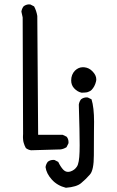

<svg xmlns="http://www.w3.org/2000/svg" viewBox="-20 -739 540 885"><path d="M343.3 -256.8Q347.2 -128.4 347.2 -68.8Q347.2 -50.8 346.7 -39.1Q345.2 13.2 334.5 28.8Q324.2 44.9 305.2 51.3Q298.8 53.2 293.5 53.2Q280.8 53.2 270.5 42Q258.3 28.3 248.5 7.3L231.4 -1.5Q229 -2 226.6 -2Q210.9 -2 200.2 6.8Q191.9 17.6 189.9 31.2Q193.8 61 219 88.9Q244.1 116.7 283.7 126.5Q333.5 122.6 354 105Q376 86.9 394.5 65.4Q412.6 45.4 412.6 -23.2Q412.6 -91.8 413.1 -132.1Q413.6 -172.4 413.6 -177.2Q413.6 -243.7 401.9 -281.2L384.8 -289.6Q381.8 -290 377.4 -290Q373 -290 366.5 -288.1Q359.9 -286.1 353.5 -281.2Q345.2 -270.5 343.3 -256.8ZM295.9 -83Q295.9 -98.6 287.1 -108.9L268.6 -117.7H155.8L151.9 -665.5Q147.9 -689.5 137.2 -709.5L120.1 -718.3Q117.2 -718.8 112.8 -718.8Q108.4 -718.8 101.8 -716.8Q95.2 -714.8 88.9 -710Q80.6 -699.2 78.6 -685.5L84.5 -658.7L86.4 -122.1Q86.4 -122.1 86.4 -121.6Q85.9 -114.7 85.9 -111.1Q85.9 -107.4 85.9 -103.8Q85.9 -100.1 86.7 -93.3Q87.4 -86.4 89.4 -80.1Q92.8 -67.9 99.1 -56.6Q109.4 -48.3 123 -46.4L259.3 -50.3Q273.4 -52.2 286.6 -60.5L295.4 -78.1Q295.9 -80.6 295.9 -83ZM355 -312Q358.4 -312 361.6 -312Q364.7 -312 369.1 -312.3Q373.5 -312.5 378.7 -313.2Q383.8 -314 387.7 -315.9Q396.5 -318.8 402.3 -324.7Q417 -340.3 422.4 -362.8Q423.8 -368.2 423.8 -373.5Q423.8 -392.6 405.8 -410.6Q390.6 -426.3 370.1 -428.7Q366.2 -429.2 362.3 -429.2Q341.8 -429.2 325.7 -413.6Q308.1 -395.5 308.1 -368.2Q308.1 -346.7 321.8 -332Q336.9 -315.9 355 -312Z"/></svg>

Font: Bakudai
Style: Light
Weight: 300
Version: Version 1.48